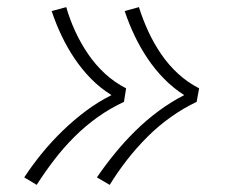

<svg xmlns="http://www.w3.org/2000/svg" viewBox="-20 -607 640 539"><path d="M288 -88 252 -109Q276 -144 303 -177Q330 -210 360.5 -240Q391 -270 425.5 -295.5Q460 -321 497 -340Q466 -360 440.5 -386Q415 -412 394.5 -442.5Q374 -473 358 -506.5Q342 -540 330 -576L370 -587Q381 -552 396.5 -518.5Q412 -485 432.5 -455Q453 -425 479.5 -400.5Q506 -376 539 -359L532 -321Q494 -303 459 -278Q424 -253 393.5 -222.5Q363 -192 336.5 -158Q310 -124 288 -88ZM83 -88 48 -109Q71 -144 98 -177Q125 -210 156 -240Q187 -270 221 -295.5Q255 -321 293 -340Q261 -360 235.5 -386Q210 -412 189.5 -442.5Q169 -473 153 -506.5Q137 -540 125 -576L166 -587Q176 -552 191.5 -518.5Q207 -485 227.5 -455Q248 -425 274.5 -400.5Q301 -376 334 -359L328 -321Q289 -303 254 -278Q219 -253 188.5 -222.5Q158 -192 132 -158Q106 -124 83 -88Z"/></svg>

Font: Iosevka SS04 XLt Ex Obl
Style: Regular
Weight: 200
Width: 7
Italic angle: -9°
Monospace: yes
Designer: Belleve Invis
Foundry: Belleve Invis
Version: Version 19.0.0; ttfautohint (v1.8.4)